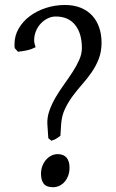

<svg xmlns="http://www.w3.org/2000/svg" viewBox="-20 -743 473 782"><path d="M393.6 -568.8Q393.6 -532.2 382.1 -502.9Q370.6 -473.6 353 -448.2Q335.4 -422.9 314.9 -399.7Q294.4 -376.5 276.1 -351.8Q257.8 -327.1 244.6 -299.3Q231.4 -271.5 229 -236.8L226.1 -189.9Q216.8 -183.1 209.7 -178.5Q202.6 -173.8 189 -169.9L176.8 -180.2L172.9 -236.8Q171.4 -264.6 181.2 -292.2Q190.9 -319.8 206.5 -346.4Q222.2 -373 241 -399.2Q259.8 -425.3 275.9 -450.2Q292 -475.1 302.7 -499.3Q313.5 -523.4 313.5 -546.9Q313.5 -607.4 285.9 -641.6Q258.3 -675.8 207 -675.8Q189.5 -675.8 173.6 -667.7Q157.7 -659.7 145.5 -646.5Q133.3 -633.3 126.2 -615.7Q119.1 -598.1 119.1 -579.1Q119.1 -572.3 120.8 -564.9Q122.6 -557.6 125 -550.8Q109.4 -542.5 92.3 -538.6Q75.2 -534.7 53.2 -532.2L40 -546.9Q39.1 -550.8 39.1 -554.7V-563Q39.1 -597.2 55.9 -626.5Q72.8 -655.8 101.3 -677.2Q129.9 -698.7 167 -710.7Q204.1 -722.7 245.1 -722.7Q280.8 -722.7 308.6 -711.4Q336.4 -700.2 355.2 -679.9Q374 -659.7 383.8 -631.3Q393.6 -603 393.6 -568.8ZM263.2 -60.1Q263.2 -43 258.1 -28.6Q252.9 -14.2 243.9 -3.4Q234.9 7.3 222.4 13.4Q210 19.5 195.8 19.5Q169.4 19.5 158.2 5.4Q147 -8.8 147 -35.2Q147 -51.8 152.3 -66.2Q157.7 -80.6 167 -91.6Q176.3 -102.5 188.7 -108.9Q201.2 -115.2 214.8 -115.2Q239.3 -115.2 251.2 -100.8Q263.2 -86.4 263.2 -60.1Z"/></svg>

Font: Gentium Plus Am
Style: Regular
Weight: 400
Designer: J. Victor Gaultney, Annie Olsen, Iska Routamaa, Becca Hirsbrunner
Foundry: SIL International
Version: Version 5.000